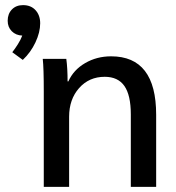

<svg xmlns="http://www.w3.org/2000/svg" viewBox="-20 -730 688 750"><path d="M137 -639Q137 -604 118.5 -564.5Q100 -525 69 -496L28 -526Q39 -540 50 -557.5Q61 -575 67 -591Q42 -592 26 -608Q10 -624 10 -649Q10 -676 26.5 -693Q43 -710 70 -710Q101 -710 119 -690Q137 -670 137 -639ZM151 -372Q151 -465 147 -500H239Q244 -463 244 -412H247Q267 -457 312.5 -483.5Q358 -510 414 -510Q590 -510 590 -282V0H491V-283Q491 -358 466 -394Q441 -430 389 -430Q328 -430 289 -386Q250 -342 250 -274V0H151Z"/></svg>

Font: Sarabun Medium
Style: Regular
Weight: 500
Designer: Suppakit Chalermlarp | Katatrad Co.,Ltd.
Foundry: Cadson Demak Co.,Ltd.
Version: Version 1.000; ttfautohint (v1.6)